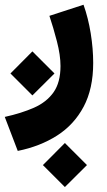

<svg xmlns="http://www.w3.org/2000/svg" viewBox="-50 -357 442 794"><path d="M218.3 234.4 309.6 325.7 218.3 416.5 127.4 325.7ZM84 -144.5 175.3 -53.2 84 37.6 -6.8 -53.2ZM23.4 267.1 -30.3 126.5Q38.6 111.3 90.6 88.4Q142.6 65.4 171.4 24.7Q200.2 -16.1 200.2 -84Q200.2 -128.9 185.3 -186.3Q170.4 -243.7 154.3 -291.5L295.4 -337.4Q314.9 -282.7 325.2 -219Q335.4 -155.3 335.4 -96.7Q335.4 9.8 295.9 84.2Q256.3 158.7 186 203.6Q115.7 248.5 23.4 267.1Z"/></svg>

Font: Vazirmatn UI Black
Style: Regular
Weight: 900
Designer: Saber Rastikerdar
Foundry: Saber Rastikerdar
Version: Version 33.003